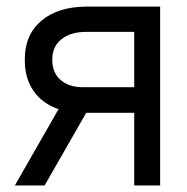

<svg xmlns="http://www.w3.org/2000/svg" viewBox="-20 -566 570 586"><path d="M389.6 0V-221.7H243.2L116.2 0H25.4L158.7 -232.9Q109.4 -249.5 82.3 -288.6Q55.2 -327.6 55.7 -383.8Q55.2 -459 105.7 -502.2Q156.2 -545.4 244.1 -545.9H468.8V0ZM389.6 -299.8V-468.8H244.1Q195.3 -468.8 167.2 -446Q139.2 -423.3 139.6 -383.8Q139.2 -344.7 164.6 -322.3Q189.9 -299.8 234.4 -299.8Z"/></svg>

Font: Inter Display
Style: Regular
Weight: 400
Designer: Rasmus Andersson
Foundry: rsms
Version: Version 4.000;git-37864ae